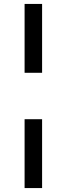

<svg xmlns="http://www.w3.org/2000/svg" viewBox="-20 -762 339 976"><path d="M105 -392H194V-742H105ZM105 194H194V-156H105Z"/></svg>

Font: AWKNG-Font Medium
Style: Regular
Weight: 500
Designer: Awakening Church
Foundry: Awakening Church
Version: Version 1.700;PS 001.700;hotconv 1.0.88;makeotf.lib2.5.64775